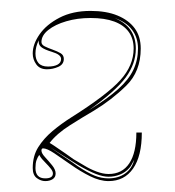

<svg xmlns="http://www.w3.org/2000/svg" viewBox="-20 -743 320 352"><path d="M63 -411Q55 -411 47.5 -416.5Q40 -422 40 -435Q40 -457 50 -473Q60 -489 76 -502.5Q92 -516 111 -528Q176 -569 200.5 -596Q225 -623 225 -654Q225 -672 216 -684.5Q207 -697 189.5 -703.5Q172 -710 146 -710Q122 -710 101.5 -704Q81 -698 68.5 -688Q56 -678 56 -666Q56 -661 62 -658Q68 -655 76.5 -652Q85 -649 91 -645.5Q97 -642 97 -635Q97 -625 87 -620.5Q77 -616 66 -616Q53 -616 46.5 -625Q40 -634 40 -645Q40 -662 52.5 -680Q65 -698 89 -710.5Q113 -723 146 -723Q175 -723 195.5 -714.5Q216 -706 227 -691Q238 -676 238 -654Q238 -612 211.5 -586Q185 -560 152 -540Q133 -529 108.5 -513.5Q84 -498 71 -481L79 -476Q82 -474 87 -470.5Q92 -467 99.5 -462Q107 -457 115 -451Q124 -446 134.5 -439.5Q145 -433 157 -428.5Q169 -424 179 -424Q204 -424 217 -443.5Q230 -463 230 -500H240Q240 -457 224 -434Q208 -411 179 -411Q163 -411 145 -420Q127 -429 110 -441Q93 -453 79.5 -462Q66 -471 59 -471Q56 -471 56 -467Q56 -462 62.5 -455Q69 -448 75.5 -440Q82 -432 82 -425Q82 -418 76.5 -414.5Q71 -411 63 -411ZM45 -645Q45 -634 50.5 -627.5Q56 -621 68 -621Q79 -621 85.5 -624.5Q92 -628 92 -635Q92 -643 75 -648Q62 -652 56.5 -656Q51 -660 51 -666Q51 -667 51 -667.5Q51 -668 51 -669Q45 -657 45 -645ZM72 -473Q86 -463 99 -454.5Q112 -446 123 -438Q141 -426 153.5 -421Q166 -416 179 -416Q197 -416 209.5 -425Q222 -434 226 -450Q224 -446 221.5 -441.5Q219 -437 217 -435Q210 -427 200 -423Q190 -419 179 -419Q169 -419 156 -424Q143 -429 124 -440Q113 -447 100 -455Q87 -463 72 -473ZM190 -710Q229 -694 229 -654Q229 -626 210.5 -601Q192 -576 143 -541Q177 -562 196.5 -579.5Q216 -597 224.5 -615Q233 -633 233 -654Q233 -674 222 -688.5Q211 -703 190 -710ZM52 -459Q49 -455 47 -449.5Q45 -444 45 -435Q45 -416 63 -416Q77 -416 77 -425Q77 -429 73 -434Q69 -439 64 -444Q60 -448 57 -451.5Q54 -455 52 -459Z"/></svg>

Font: Kalnia Glaze Thin
Style: Regular
Weight: 100
Version: Version 1.110